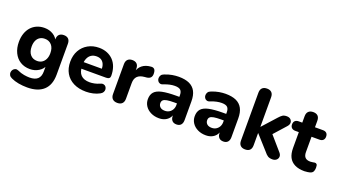

<svg xmlns="http://www.w3.org/2000/svg" viewBox="-71 -1334 3777 2145"><g transform="rotate(20 1817.5 -261.5)"><path d="M294 191Q240 191 190.5 182Q141 173 103 155Q80 145 70.5 129Q61 113 62.5 95Q64 77 74.5 63Q85 49 101 43.5Q117 38 135 46Q179 66 216.5 72Q254 78 281 78Q345 78 377 49Q409 20 409 -40V-116H418Q403 -70 356 -41Q309 -12 252 -12Q186 -12 137 -42.5Q88 -73 61 -128.5Q34 -184 34 -257Q34 -312 49.5 -357Q65 -402 93.5 -434Q122 -466 162.5 -483.5Q203 -501 252 -501Q311 -501 356.5 -472.5Q402 -444 417 -398L407 -366V-423Q407 -460 426.5 -479.5Q446 -499 482 -499Q518 -499 537 -479.5Q556 -460 556 -423V-57Q556 66 488.5 128.5Q421 191 294 191ZM297 -125Q331 -125 355.5 -141Q380 -157 394 -186.5Q408 -216 408 -257Q408 -319 377.5 -353.5Q347 -388 297 -388Q263 -388 238 -372.5Q213 -357 199.5 -327.5Q186 -298 186 -257Q186 -195 216 -160Q246 -125 297 -125Z M928 11Q841 11 778.5 -20.5Q716 -52 682.5 -109.5Q649 -167 649 -245Q649 -321 681 -378.5Q713 -436 770.5 -468.5Q828 -501 901 -501Q954 -501 997 -483.5Q1040 -466 1071 -433.5Q1102 -401 1118 -354.5Q1134 -308 1134 -251Q1134 -232 1122 -222.5Q1110 -213 1087 -213H773V-291H1025L1009 -277Q1009 -318 997 -345.5Q985 -373 962.5 -387Q940 -401 907 -401Q870 -401 844 -384Q818 -367 804 -335Q790 -303 790 -258V-250Q790 -174 825.5 -138Q861 -102 931 -102Q955 -102 986 -108Q1017 -114 1044 -127Q1067 -138 1085 -134.5Q1103 -131 1113 -118Q1123 -105 1124.5 -88Q1126 -71 1117 -54.5Q1108 -38 1087 -27Q1053 -8 1010.5 1.5Q968 11 928 11Z M1300 9Q1262 9 1242 -11Q1222 -31 1222 -68V-423Q1222 -460 1241.5 -479.5Q1261 -499 1296 -499Q1332 -499 1351 -479.5Q1370 -460 1370 -423V-371H1360Q1372 -431 1413 -464Q1454 -497 1519 -501Q1544 -503 1557.5 -488.5Q1571 -474 1572 -441Q1574 -410 1559.5 -392Q1545 -374 1511 -370L1488 -368Q1431 -363 1403.5 -335Q1376 -307 1376 -254V-68Q1376 -31 1356.5 -11Q1337 9 1300 9Z M1795 11Q1741 11 1698 -10Q1655 -31 1631 -67Q1607 -103 1607 -148Q1607 -202 1635 -233.5Q1663 -265 1726 -278.5Q1789 -292 1893 -292H1946V-214H1894Q1843 -214 1811.5 -208.5Q1780 -203 1766.5 -190Q1753 -177 1753 -154Q1753 -126 1772.5 -108Q1792 -90 1829 -90Q1858 -90 1880.5 -103.5Q1903 -117 1916 -140.5Q1929 -164 1929 -194V-309Q1929 -353 1909 -371.5Q1889 -390 1841 -390Q1814 -390 1782.5 -383.5Q1751 -377 1713 -362Q1691 -352 1674 -357.5Q1657 -363 1648 -377.5Q1639 -392 1639 -409.5Q1639 -427 1649 -443.5Q1659 -460 1682 -468Q1729 -487 1770.5 -494Q1812 -501 1847 -501Q1924 -501 1973.5 -478.5Q2023 -456 2048 -409.5Q2073 -363 2073 -290V-68Q2073 -31 2055 -11Q2037 9 2003 9Q1969 9 1950.5 -11Q1932 -31 1932 -68V-105L1939 -99Q1933 -65 1913.5 -40.5Q1894 -16 1864 -2.5Q1834 11 1795 11Z M2352 11Q2298 11 2255 -10Q2212 -31 2188 -67Q2164 -103 2164 -148Q2164 -202 2192 -233.5Q2220 -265 2283 -278.5Q2346 -292 2450 -292H2503V-214H2451Q2400 -214 2368.5 -208.5Q2337 -203 2323.5 -190Q2310 -177 2310 -154Q2310 -126 2329.5 -108Q2349 -90 2386 -90Q2415 -90 2437.5 -103.5Q2460 -117 2473 -140.5Q2486 -164 2486 -194V-309Q2486 -353 2466 -371.5Q2446 -390 2398 -390Q2371 -390 2339.5 -383.5Q2308 -377 2270 -362Q2248 -352 2231 -357.5Q2214 -363 2205 -377.5Q2196 -392 2196 -409.5Q2196 -427 2206 -443.5Q2216 -460 2239 -468Q2286 -487 2327.5 -494Q2369 -501 2404 -501Q2481 -501 2530.5 -478.5Q2580 -456 2605 -409.5Q2630 -363 2630 -290V-68Q2630 -31 2612 -11Q2594 9 2560 9Q2526 9 2507.5 -11Q2489 -31 2489 -68V-105L2496 -99Q2490 -65 2470.5 -40.5Q2451 -16 2421 -2.5Q2391 11 2352 11Z M2819 9Q2782 9 2762.5 -11Q2743 -31 2743 -68V-637Q2743 -675 2762.5 -694.5Q2782 -714 2819 -714Q2855 -714 2874.5 -694.5Q2894 -675 2894 -637V-288H2896L3041 -449Q3063 -474 3081.5 -486.5Q3100 -499 3131 -499Q3162 -499 3178.5 -483Q3195 -467 3195.5 -444.5Q3196 -422 3176 -399L3023 -228V-285L3193 -89Q3212 -66 3209.5 -43Q3207 -20 3189 -5.5Q3171 9 3143 9Q3109 9 3088.5 -4Q3068 -17 3047 -44L2896 -212H2894V-68Q2894 9 2819 9Z M3525 11Q3456 11 3409.5 -12Q3363 -35 3340.5 -79Q3318 -123 3318 -190V-378H3276Q3248 -378 3232.5 -393Q3217 -408 3217 -434Q3217 -462 3232.5 -476.5Q3248 -491 3276 -491H3318V-567Q3318 -605 3338 -624.5Q3358 -644 3394 -644Q3431 -644 3450 -624.5Q3469 -605 3469 -567V-491H3564Q3592 -491 3607 -476.5Q3622 -462 3622 -434Q3622 -408 3607 -393Q3592 -378 3564 -378H3469V-196Q3469 -154 3488.5 -133Q3508 -112 3551 -112Q3566 -112 3579 -115Q3592 -118 3603 -119Q3617 -120 3626 -110.5Q3635 -101 3635 -69Q3635 -45 3627 -27Q3619 -9 3599 -1Q3586 4 3563.5 7.5Q3541 11 3525 11Z"/></g></svg>

Font: Nunito ExtraLight ExtraBold
Style: Regular
Weight: 800
Version: Version 3.602